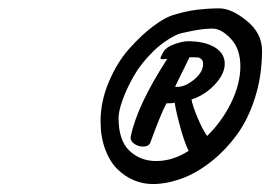

<svg xmlns="http://www.w3.org/2000/svg" viewBox="-20 -746 659 468"><path d="M618.7 -622.6Q618.7 -561.5 601.6 -507.8Q584.5 -454.1 556.6 -416.5Q528.8 -378.9 493.7 -351.3Q458.5 -323.7 422.1 -310.5Q385.7 -297.4 352.1 -297.4Q328.6 -297.4 306.4 -306.6Q284.2 -315.9 265.9 -334Q247.6 -352.1 236.3 -382.3Q225.1 -412.6 225.1 -450.2Q225.1 -499 245.4 -546.6Q265.6 -594.2 294.9 -627.2Q324.2 -660.2 353.8 -682.4Q383.3 -704.6 405.8 -710.4Q406.7 -710.9 413.3 -712.6Q419.9 -714.4 425.3 -715.8Q430.7 -717.3 440.9 -719.2Q451.2 -721.2 461.2 -722.4Q471.2 -723.6 485.4 -724.6Q499.5 -725.6 514.6 -725.6Q544.4 -725.6 581.5 -695.3Q618.7 -665 618.7 -622.6ZM527.8 -590.3Q527.8 -565.9 503.7 -540Q479.5 -514.2 446.8 -503.4Q449.2 -488.8 461.4 -459.5Q473.6 -430.2 484.9 -414.6Q521 -449.7 543.5 -495.8Q565.9 -542 565.9 -584.5Q565.9 -627 542.7 -651.6Q519.5 -676.3 498 -676.3Q477.5 -676.3 449.5 -670.9Q421.4 -665.5 414.1 -662.6Q380.9 -647.9 352.1 -619.4Q323.2 -590.8 305.9 -560.3Q288.6 -529.8 278.8 -502.4Q269 -475.1 269 -458.5Q269 -403.8 295.4 -378.7Q321.8 -353.5 360.8 -353.5Q401.4 -353.5 439.9 -378.4Q430.7 -395.5 419.9 -434.3Q409.2 -473.1 405.8 -495.6Q398.9 -494.1 385.7 -494.1Q372.6 -470.2 345.7 -396.5Q340.8 -388.7 328.6 -388.7Q317.4 -388.7 307.9 -395Q298.3 -401.4 298.3 -410.6Q298.3 -411.1 298.6 -412.1Q298.8 -413.1 298.8 -413.6Q314.5 -489.7 387.7 -602.5Q385.7 -602.5 381.8 -602.1Q377.9 -601.6 376 -601.6Q371.1 -601.6 371.1 -605Q371.1 -606.4 378.9 -620.6Q386.2 -631.8 406 -638.7Q425.8 -645.5 438 -645.5Q478.5 -645.5 503.2 -630.9Q527.8 -616.2 527.8 -590.3ZM475.1 -590.3Q475.1 -597.7 470.9 -601.6Q466.8 -605.5 462.6 -606Q458.5 -606.4 449.7 -606.4H441.9Q436 -593.8 424.8 -571.5Q413.6 -549.3 406.7 -534.2H411.6Q431.6 -534.2 453.4 -552.2Q475.1 -570.3 475.1 -590.3Z"/></svg>

Font: Yellowtail
Style: Regular
Weight: 400
Designer: Astigmatic (AOETI)
Foundry: Astigmatic (AOETI)
Version: Version 1.000